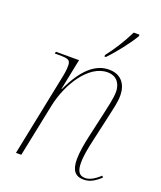

<svg xmlns="http://www.w3.org/2000/svg" viewBox="-141 -846 795 947"><g transform="rotate(20 256.5 -373.0)"><path d="M301 -604 300 -596H308C350 -639 400 -704 426 -748V-756H396C369 -701 334 -646 301 -604ZM411 10C440 10 464 -1 498 -32L492 -40C457 -8 434 0 415 0C381 0 371 -25 371 -65C371 -103 380 -145 389 -185L422 -332C429 -364 440 -406 440 -441C440 -496 412 -543 345 -543C276 -543 214 -493 158 -373H156L189 -536H68L65 -526H87C139 -526 148 -521 148 -490C148 -472 145 -453 143 -442L53 0H81L138 -278C163 -399 244 -528 342 -528C400 -528 414 -482 414 -451C414 -418 399 -356 396 -342L364 -200C354 -155 346 -111 346 -74C346 -15 367 10 411 10Z"/></g></svg>

Font: Noto Serif Display Thin
Style: Italic
Weight: 100
Italic angle: -12°
Designer: Monotype Design Team
Foundry: Monotype Imaging Inc.
Version: Version 2.009